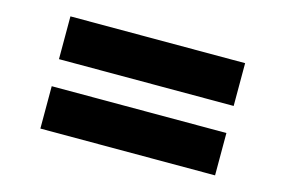

<svg xmlns="http://www.w3.org/2000/svg" viewBox="-58 -583 897 603"><g transform="rotate(15 390.0 -281.5)"><path d="M106.2 -325.3V-464.4H674.2V-325.3ZM106.2 -99.6V-237.3H674.2V-99.6Z"/></g></svg>

Font: Lexend Giga
Style: Regular
Weight: 400
Designer: Bonnie Shaver-Troup, Thomas Jockin
Foundry: Lexend
Version: Version 1.007